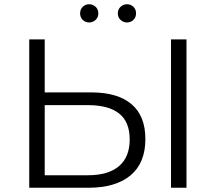

<svg xmlns="http://www.w3.org/2000/svg" viewBox="-20 -886 1018 906"><path d="M411 -450Q535 -450 600.5 -394.5Q666 -339 666 -230Q666 -117 596 -58.5Q526 0 396 0H118V-700H191V-450ZM394 -59Q491 -59 541.5 -102Q592 -145 592 -228Q592 -311 542 -350.5Q492 -390 394 -390H191V-59ZM787 0V-700H860V0ZM579 -780Q562 -780 549 -792Q536 -804 536 -823Q536 -842 549 -854Q562 -866 579 -866Q597 -866 609.5 -854Q622 -842 622 -823Q622 -804 609.5 -792Q597 -780 579 -780ZM401 -780Q383 -780 370.5 -792Q358 -804 358 -823Q358 -842 370.5 -854Q383 -866 401 -866Q418 -866 431 -854Q444 -842 444 -823Q444 -804 431 -792Q418 -780 401 -780Z"/></svg>

Font: MOST Montserrat
Style: Regular
Weight: 400
Designer: Julieta Ulanovsky
Foundry: Julieta Ulanovsky
Version: Version 8.000;March 11, 2024;FontCreator 15.0.0.2926 64-bit